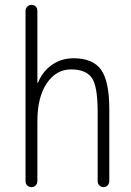

<svg xmlns="http://www.w3.org/2000/svg" viewBox="-20 -770 540 790"><path d="M85 -25.4V-724.6Q85 -735.4 92.3 -742.7Q99.6 -750 109.9 -750Q120.1 -750 127 -743.2Q133.8 -736.3 133.8 -724.6V-430.7Q133.8 -429.7 135.7 -429.7Q136.7 -429.7 136.7 -430.7Q156.2 -477.5 194.8 -503.9Q233.4 -530.3 282.2 -530.3Q362.3 -530.3 396 -482.9Q429.7 -435.5 429.7 -320.3V-24.4Q429.7 -14.6 422.9 -7.3Q416 0 406.2 0Q396.5 0 389.2 -6.8Q381.8 -13.7 381.8 -24.4V-310.5Q381.8 -416 357.4 -450.2Q333 -484.4 272 -484.4Q210.9 -484.4 172.4 -427.2Q133.8 -370.1 133.8 -271.5V-25.4Q133.8 -14.6 127 -7.3Q120.1 0 109.9 0Q99.6 0 92.3 -6.8Q85 -13.7 85 -25.4Z"/></svg>

Font: Rounded-X Mgen+ 1m light
Style: Regular
Weight: 200
Designer: [Source Han Sans]
Ryoko NISHIZUKA  (kana & ideographs); Paul D. Hunt (Latin, Greek & Cyrillic); Wenlong ZHANG  (bopomofo
Version: Version 1.059.20150602